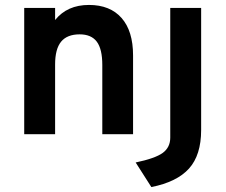

<svg xmlns="http://www.w3.org/2000/svg" viewBox="-20 -543 913 777"><path d="M78 0V-511H203V-462Q227.5 -492.5 261.8 -507.8Q296 -523 340 -523Q425.5 -523 472 -470.2Q518.5 -417.5 518.5 -318.5V0H394V-280Q394 -344.5 371.8 -374.2Q349.5 -404 302.5 -404Q251.5 -404 227.2 -374.2Q203 -344.5 203 -282V0ZM592.5 214 529 114.5Q608 98 638.5 75.8Q669 53.5 669 14V-511H794V-17Q794 84.5 745 139Q696 193.5 592.5 214Z"/></svg>

Font: Undotted
Style: Bold
Weight: 700
Designer: Delve Withrington, Dave Bailey, Thomas Jockin
Foundry: Delve Fonts LLC
Version: Version 4.000